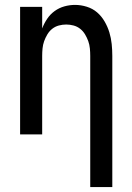

<svg xmlns="http://www.w3.org/2000/svg" viewBox="-20 -548 540 783"><path d="M348 215V-320Q348 -335 346.5 -350.5Q345 -366 340 -380Q335 -394 327 -407.5Q319 -421 307 -430.5Q295 -440 280 -444Q265 -448 250 -448Q235 -448 220 -444Q205 -440 193 -430.5Q181 -421 173 -407.5Q165 -394 160 -380Q155 -366 153.5 -350.5Q152 -335 152 -320V0H62V-520H152V-432Q160 -453 172.5 -471.5Q185 -490 203 -503Q221 -516 242.5 -522Q264 -528 286 -528Q310 -528 334 -520.5Q358 -513 376 -497.5Q394 -482 406.5 -460.5Q419 -439 426 -416Q433 -393 435.5 -368.5Q438 -344 438 -320V215Z"/></svg>

Font: Iosevka Curly Medium
Style: Regular
Weight: 500
Monospace: yes
Designer: Belleve Invis
Foundry: Belleve Invis
Version: Version 22.1.2; ttfautohint (v1.8.4)